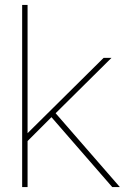

<svg xmlns="http://www.w3.org/2000/svg" viewBox="-20 -760 516 780"><path d="M206 -300 467 0H436L189 -284L92 -187V0H70V-740H92V-219L401 -525H433Z"/></svg>

Font: Mach Thin
Style: Regular
Weight: 250
Version: Version 1.002